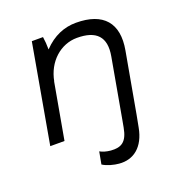

<svg xmlns="http://www.w3.org/2000/svg" viewBox="-132 -642 889 951"><g transform="rotate(-20 313.0 -166.0)"><path d="M44 0H119L172 -297V-294C190 -393 265 -459 351 -459C453 -459 498 -413 480 -314L424 0L417 38C404 110 373 127 319 123C296 121 277 115 263 107L251 172C274 187 310 196 335 198C410 205 469 160 487 63L499 0L556 -318C581 -456 516 -531 372 -531C311 -531 252 -508 200 -453C200 -476 198 -502 195 -520H136Z"/></g></svg>

Font: Fixel Display
Style: Italic
Weight: 400
Italic angle: -10°
Designer: AlfaBravo + MacPaw
Foundry: Kyrylo Tkachov, Marchela Mozhyna, Serhii Makarenko, Maria Weinstein, Zakhar Kryvoshyya
Version: Version 1.210;Glyphs 3.2 (3217)